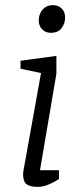

<svg xmlns="http://www.w3.org/2000/svg" viewBox="-20 -725 306 749"><path d="M127 4Q97 4 83.5 -6.5Q70 -17 70 -46Q70 -47 70.5 -52Q71 -57 72 -62L140 -440L60 -457V-488L200 -507V-437L136 -61H210V-27Q208 -25 195 -17.5Q182 -10 164 -3Q146 4 127 4ZM178 -597Q157 -597 144 -611Q131 -625 131 -645Q131 -659 137 -673Q143 -687 155.5 -696Q168 -705 187 -705Q207 -705 220.5 -692Q234 -679 234 -656Q234 -634 220.5 -615.5Q207 -597 178 -597Z"/></svg>

Font: Faustina Light Light
Style: Italic
Weight: 300
Italic angle: -8°
Version: Version 1.200